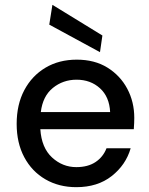

<svg xmlns="http://www.w3.org/2000/svg" viewBox="-20 -763 619 795"><path d="M296 12Q224 12 168 -20.5Q112 -53 80.5 -112Q49 -171 49 -250Q49 -330 80.5 -389.5Q112 -449 168 -482.5Q224 -516 298 -516Q372 -516 425 -483Q478 -450 507 -395.5Q536 -341 536 -275Q536 -265 535.5 -253.5Q535 -242 534 -228H147Q152 -151 195.5 -111Q239 -71 296 -71Q344 -71 375.5 -92Q407 -113 421 -149H521Q501 -80 442.5 -34Q384 12 296 12ZM297 -433Q241 -433 199 -399Q157 -365 149 -299H436Q433 -362 394 -397.5Q355 -433 297 -433ZM394 -547 184 -661 197 -743 404 -616Z"/></svg>

Font: DM Sans Medium
Style: Regular
Weight: 500
Designer: Colophon Foundry, Jonny Pinhorn
Foundry: Colophon Foundry
Version: Version 4.004; ttfautohint (v1.8.4.7-5d5b)